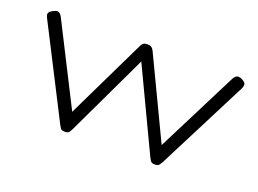

<svg xmlns="http://www.w3.org/2000/svg" viewBox="-79 -648 1112 829"><g transform="rotate(20 477.0 -234.0)"><path d="M270 6Q261 6 256.5 4Q252 2 249 -3Q246 -8 242 -15L30 -430Q25 -440 25.5 -446.5Q26 -453 31.5 -458Q37 -463 48 -468Q63 -475 71 -470Q79 -465 86 -451L271 -86L446 -448Q450 -457 454 -462Q458 -467 463.5 -469Q469 -471 477 -471Q486 -471 491 -469Q496 -467 500 -462.5Q504 -458 508 -450L683 -83L868 -449Q876 -466 885 -471.5Q894 -477 909 -470Q924 -463 928 -455Q932 -447 924 -430L712 -14Q708 -7 704.5 -2.5Q701 2 696.5 4Q692 6 684 6Q676 6 671 4Q666 2 662.5 -3.5Q659 -9 655 -17L477 -392L299 -17Q295 -9 291.5 -3.5Q288 2 283 4Q278 6 270 6Z"/></g></svg>

Font: Fredoka Expanded Light
Style: Regular
Weight: 300
Width: 7
Designer: Ben Nathan
Foundry: Milena B. Brandão, Ben Nathan
Version: Version 2.001